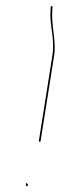

<svg xmlns="http://www.w3.org/2000/svg" viewBox="-20 -678 207 657"><path d="M115.6 -193C117.6 -193 118.7 -194 119 -196L165.1 -487C166.6 -496.3 167.3 -506 167.2 -516C166.8 -561.8 155.8 -596.7 159 -644L159.7 -655C160.4 -659.3 154.1 -657.6 153.6 -654L152.8 -643C149.1 -587.6 168.7 -547.4 159.1 -487L113 -196C112.7 -194 113.6 -193 115.6 -193ZM72.9 -50C66.7 -57.4 66.8 -34.2 74.7 -42.5C78 -45.9 74.2 -48.4 72.9 -50Z"/></svg>

Font: Proton
Style: HlIt
Weight: 500
Version: Version 1.017